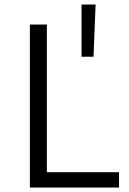

<svg xmlns="http://www.w3.org/2000/svg" viewBox="-20 -840 579 860"><path d="M398.9 -585.9H345.2V-819.8H408.2ZM513.2 0H113.8V-730H189.9V-68.8H513.2Z"/></svg>

Font: Sora Light
Style: Regular
Weight: 300
Designer: Jonathan Barnbrook, Julián Moncada
Foundry: Barnbrook Fonts
Version: Version 2.000